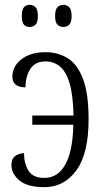

<svg xmlns="http://www.w3.org/2000/svg" viewBox="-20 -761 423 791"><path d="M241 -650Q226 -650 216.5 -659.5Q207 -669 207 -695Q207 -721 216.5 -731Q226 -741 241 -741Q256 -741 265.5 -731Q275 -721 275 -695Q275 -669 265.5 -659.5Q256 -650 241 -650ZM102 -650Q87 -650 78.5 -659.5Q70 -669 70 -695Q70 -721 78.5 -731Q87 -741 102 -741Q117 -741 126.5 -731Q136 -721 136 -695Q136 -669 126.5 -659.5Q117 -650 102 -650ZM163 10Q92 10 59.5 -18Q27 -46 27 -81Q27 -105 41 -117Q55 -129 79 -130Q79 -87 97.5 -57.5Q116 -28 163 -28Q218 -28 249 -83Q280 -138 282 -247H113V-285H283Q281 -370 266.5 -418.5Q252 -467 226.5 -487.5Q201 -508 168 -508Q125 -508 105 -477Q85 -446 85 -401Q31 -402 31 -445Q31 -488 68.5 -517Q106 -546 168 -546Q220 -546 260 -520.5Q300 -495 322.5 -434.5Q345 -374 345 -270Q345 -128 294.5 -59Q244 10 163 10Z"/></svg>

Font: Noto Serif ExtraCondensed Light
Style: Regular
Weight: 300
Width: 2
Designer: Monotype Design Team
Foundry: Monotype Imaging Inc.
Version: Version 2.014; ttfautohint (v1.8.4.7-5d5b)